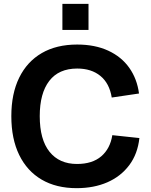

<svg xmlns="http://www.w3.org/2000/svg" viewBox="-20 -970 786 1000"><path d="M379 10Q273 10 197 -34.5Q121 -79 80 -163Q39 -247 39 -365Q39 -482 80 -565.5Q121 -649 197.5 -693.5Q274 -738 382 -738Q475 -738 544 -706Q613 -674 653.5 -616.5Q694 -559 704 -483L562 -462Q550 -536 503 -574.5Q456 -613 382 -613Q286 -613 236.5 -548.5Q187 -484 187 -365Q187 -243 238 -179.5Q289 -116 381 -116Q461 -116 507.5 -156Q554 -196 565 -266L706 -251Q697 -168 653 -109.5Q609 -51 539 -20.5Q469 10 379 10ZM305 -814V-950H441V-814Z"/></svg>

Font: BDO Grotesk DemiBold
Style: Regular
Weight: 600
Designer: Deni Anggara
Foundry: Lokal Container
Version: Version 2.000